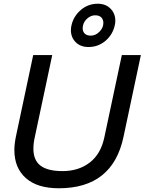

<svg xmlns="http://www.w3.org/2000/svg" viewBox="-20 -994 775 1029"><path d="M360 -833Q360 -845 363 -858Q374 -907 413 -940.5Q452 -974 504 -974Q546 -974 572 -948Q598 -922 598 -883Q598 -870 595 -858Q584 -808 545 -775Q506 -742 454 -742Q412 -742 386 -767.5Q360 -793 360 -833ZM534 -871Q534 -889 523 -900.5Q512 -912 490 -912Q468 -912 449 -896Q430 -880 425 -858Q423 -848 423 -843Q423 -825 434 -814Q445 -803 467 -803Q492 -803 513 -824Q534 -845 534 -871ZM57 -190Q57 -221 65 -261L158 -699H260L166 -257Q159 -226 159 -197Q159 -135 197.5 -106Q236 -77 315 -77Q401 -77 460.5 -122.5Q520 -168 539 -257L633 -699H735L642 -261Q584 15 295 15Q180 15 118.5 -39.5Q57 -94 57 -190Z"/></svg>

Font: Prompt
Style: Italic
Weight: 400
Italic angle: -12°
Designer: Katatrad Team
Foundry: CadsonDemak
Version: Version 1.001